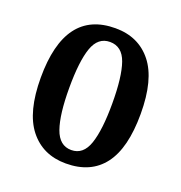

<svg xmlns="http://www.w3.org/2000/svg" viewBox="-106 -639 701 742"><g transform="rotate(20 244.5 -268.5)"><path d="M243 10Q148 10 93.5 -59Q39 -128 39 -269Q39 -547 246 -547Q341 -547 395.5 -478.5Q450 -410 450 -269Q450 -128 397.5 -59Q345 10 243 10ZM245 -46Q294 -46 313.5 -103Q333 -160 333 -269Q333 -379 313.5 -434.5Q294 -490 244 -490Q195 -490 175.5 -434.5Q156 -379 156 -269Q156 -160 176 -103Q196 -46 245 -46Z"/></g></svg>

Font: Noto Serif Myanmar ExtraCondensed SemiBold
Style: Regular
Weight: 600
Width: 2
Designer: Ben Mitchell and the Monotype Design Team
Foundry: Monotype Imaging Inc.
Version: Version 2.106; ttfautohint (v1.8.4.7-5d5b)